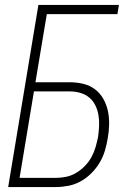

<svg xmlns="http://www.w3.org/2000/svg" viewBox="-20 -755 540 775"><path d="M13 0 135 -735H460L454 -698H169L123 -423H262Q290 -423 316.5 -416.5Q343 -410 363.5 -394.5Q384 -379 397 -356Q410 -333 415.5 -307Q421 -281 420.5 -253Q420 -225 415 -198Q411 -172 403.5 -147Q396 -122 382.5 -99Q369 -76 349 -56Q329 -36 305.5 -23Q282 -10 256 -5Q230 0 205 0ZM205 -37Q226 -37 247.5 -41.5Q269 -46 288 -57.5Q307 -69 323 -85.5Q339 -102 349.5 -121.5Q360 -141 366 -162Q372 -183 376 -203Q379 -225 380 -247Q381 -269 377.5 -290Q374 -311 365 -329.5Q356 -348 340.5 -361Q325 -374 304.5 -380Q284 -386 262 -386H117L59 -37Z"/></svg>

Font: Iosevka SS04 Extralight
Style: Italic
Weight: 200
Italic angle: -9°
Monospace: yes
Designer: Belleve Invis
Foundry: Belleve Invis
Version: Version 19.0.0; ttfautohint (v1.8.4)